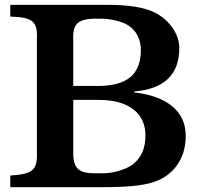

<svg xmlns="http://www.w3.org/2000/svg" viewBox="-20 -780 860 800"><path d="M431.2 -759.8Q495.1 -759.8 544.4 -751.7Q593.8 -743.7 626 -727.1Q656.2 -711.9 679 -688.2Q701.7 -664.6 714.4 -636.7Q727.1 -608.9 727.1 -580.1Q727.1 -414.1 539.1 -398.9V-395Q643.6 -382.8 698.7 -336.2Q753.9 -289.6 753.9 -213.9Q753.9 -142.1 716.8 -90.6Q679.7 -39.1 612.8 -19Q580.6 -9.3 529.1 -4.6Q477.5 0 398.9 0H22.9V-48.8Q69.3 -51.3 93.8 -59.8Q118.2 -68.4 127 -88.6Q135.7 -108.9 133.8 -146V-616.2Q135.3 -644 131.1 -662.1Q127 -680.2 115 -690.4Q103 -700.7 80.6 -705.3Q58.1 -710 22.9 -710.9V-759.8ZM388.2 -421.9Q479.5 -421.9 523.2 -458.7Q566.9 -495.6 566.9 -571.8Q566.9 -603.5 554.2 -629.6Q541.5 -655.8 519 -670.9Q506.8 -680.2 487.5 -687Q468.3 -693.8 446.8 -698Q425.3 -702.1 405.8 -702.1H368.2Q334.5 -700.7 315.7 -691.7Q296.9 -682.6 290 -662.8Q283.2 -643.1 285.2 -608.9V-421.9ZM285.2 -150.9Q284.2 -117.2 291.5 -96.9Q298.8 -76.7 317.4 -67.6Q335.9 -58.6 368.2 -58.1H411.1Q432.6 -58.1 456.3 -63.2Q480 -68.4 501 -77.1Q522 -85.9 535.2 -96.2Q561 -117.7 573.5 -146.7Q585.9 -175.8 585.9 -215.8Q585.9 -262.7 563 -295.7Q540 -328.6 496.6 -346.2Q453.1 -363.8 392.1 -363.8H285.2Z"/></svg>

Font: BIZ UDPMincho
Style: Bold
Weight: 700
Designer: TypeBank Co., Ltd.
Foundry: Morisawa Inc.
Version: Version 1.06